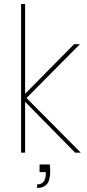

<svg xmlns="http://www.w3.org/2000/svg" viewBox="-20 -760 435 956"><path d="M177 59H228Q230 77 230 90Q230 139 213 157.5Q196 176 165 176V158Q208 158 208 104V97H177ZM85 0V-740H105V-293L349 -540H378L112 -272L382 0H354L105 -253V0Z"/></svg>

Font: Poppins Thin
Style: Regular
Weight: 250
Designer: Ninad Kale (Devanagari), Jonny Pinhorn (Latin)
Foundry: Indian Type Foundry
Version: Version 3.200;PS 1.000;hotconv 16.6.54;makeotf.lib2.5.65590